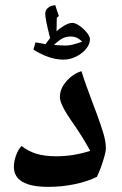

<svg xmlns="http://www.w3.org/2000/svg" viewBox="-20 -727 475 747"><path d="M168 0Q34 0 34 -78Q34 -99 42.5 -122.5Q51 -146 64 -159Q89 -139 121 -129Q153 -119 200 -119Q265 -119 331 -140Q315 -169 301.5 -191Q288 -213 277 -229Q258 -256 243.5 -278.5Q229 -301 221 -319Q213 -337 213 -350Q213 -382 238.5 -411Q264 -440 297 -450Q305 -424 316 -393Q327 -362 338.5 -332Q350 -302 358 -280Q372 -242 382 -209Q392 -176 392 -149Q392 -140 386.5 -119.5Q381 -99 373 -77Q365 -55 357 -39Q321 -21 271 -10.5Q221 0 168 0ZM227 -495Q172 -495 110 -534L118 -562Q128 -561 137.5 -559Q147 -557 157 -555L175 -579Q165 -617 160.5 -640.5Q156 -664 156 -673Q156 -687 166 -696Q176 -705 195 -707Q198 -697 201.5 -686.5Q205 -676 209 -665L201 -658L200 -605Q211 -616 229.5 -627Q248 -638 261 -638Q273 -638 289.5 -626.5Q306 -615 318 -600Q330 -585 330 -575Q330 -555 314.5 -536.5Q299 -518 275.5 -506.5Q252 -495 227 -495ZM228 -550Q245 -549 263 -553.5Q281 -558 300 -565Q287 -577 277 -581Q267 -585 256 -585Q236 -585 221 -576.5Q206 -568 190 -552Z"/></svg>

Font: Noto Naskh Arabic
Style: Regular
Weight: 400
Designer: Monotype Design Team, David Williams, Mohamad Dakak and Nizar Qandah
Foundry: Monotype Imaging Inc.
Version: Version 2.013